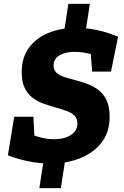

<svg xmlns="http://www.w3.org/2000/svg" viewBox="-20 -852 645 1000"><path d="M242 0Q189 0 132.5 -11Q76 -22 21 -43L54 -244H154L160 -126L144 -152Q172 -140 202 -133.5Q232 -127 261 -127Q295 -127 322.5 -136Q350 -145 366.5 -163.5Q383 -182 383 -209Q383 -235 367.5 -250Q352 -265 326 -274.5Q300 -284 269 -292.5Q238 -301 207 -312Q176 -323 150 -342.5Q124 -362 108.5 -394Q93 -426 93 -476Q93 -552 131 -603.5Q169 -655 233.5 -681Q298 -707 376 -707Q429 -707 484.5 -695.5Q540 -684 595 -661L558 -479H460L452 -581L471 -565Q447 -573 421 -577.5Q395 -582 370 -582Q339 -582 313.5 -574Q288 -566 273.5 -550.5Q259 -535 259 -511Q259 -487 274.5 -473Q290 -459 316.5 -450.5Q343 -442 374 -434Q405 -426 436 -414.5Q467 -403 493.5 -382.5Q520 -362 535.5 -329Q551 -296 551 -245Q551 -163 508.5 -109Q466 -55 396 -27.5Q326 0 242 0ZM185 128 209 -28H321L297 128ZM312 -675 336 -832H448L424 -676Z"/></svg>

Font: Bitter Thin ExtraBold
Style: Italic
Weight: 800
Italic angle: -9°
Version: Version 2.002